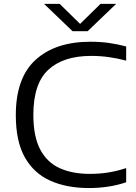

<svg xmlns="http://www.w3.org/2000/svg" viewBox="-20 -966 704 996"><path d="M441 9.5Q326.5 9.5 241.2 -28.5Q156 -66.5 109 -149.5Q62 -232.5 62 -368.5Q62 -562.5 165 -656Q268 -749.5 449 -749.5Q500.5 -749.5 545 -743.2Q589.5 -737 634.5 -725V-651.5Q591.5 -663 546 -669.5Q500.5 -676 453 -676Q308.5 -676 230.8 -604.2Q153 -532.5 153 -370.5Q153 -258 188.5 -190.8Q224 -123.5 289.5 -93.8Q355 -64 445.5 -64Q494 -64 539 -70.8Q584 -77.5 634.5 -94V-20.5Q546.5 9.5 441 9.5ZM356.5 -804 208.5 -946H289.5L395.5 -842L501.5 -946H582.5L434.5 -804Z"/></svg>

Font: Encode Sans Exp
Style: Regular
Weight: 400
Width: 7
Designer: Multiple Designers
Foundry: Impallari Type
Version: Version 3.002; ttfautohint (v1.8.3) -l 8 -r 50 -G 200 -x 14 